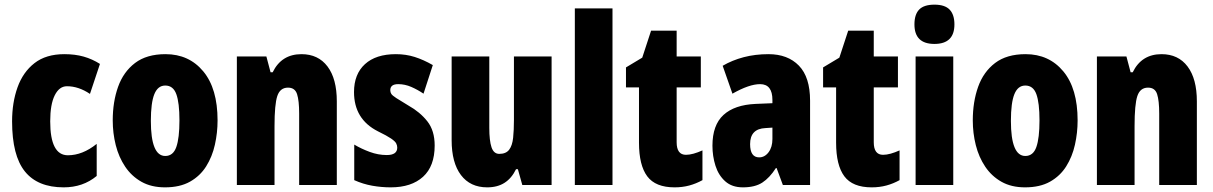

<svg xmlns="http://www.w3.org/2000/svg" viewBox="-20 -796 5218 826"><path d="M254 10Q142 10 87 -58.5Q32 -127 32 -274Q32 -355 55.5 -420.5Q79 -486 128.5 -524.5Q178 -563 257 -563Q303 -563 340 -552.5Q377 -542 410 -521L367 -392Q318 -425 268 -425Q235 -425 215.5 -386Q196 -347 196 -274Q196 -128 272 -128Q335 -128 396 -177V-39Q337 10 254 10Z M916 -278Q916 -225 904.5 -173.5Q893 -122 867 -80.5Q841 -39 797.5 -14.5Q754 10 690 10Q631 10 588.5 -14Q546 -38 518.5 -79Q491 -120 478 -171.5Q465 -223 465 -278Q465 -358 488 -422.5Q511 -487 561 -525Q611 -563 692 -563Q793 -563 854.5 -489Q916 -415 916 -278ZM629 -276Q629 -125 691 -125Q725 -125 738.5 -163.5Q752 -202 752 -278Q752 -354 738.5 -391Q725 -428 691 -428Q659 -428 644 -391Q629 -354 629 -276Z M1277 -563Q1349 -563 1389 -510Q1429 -457 1429 -360V0H1267V-308Q1267 -363 1258 -391Q1249 -419 1219 -419Q1185 -419 1173 -383Q1161 -347 1161 -253V0H999V-553H1126L1144 -485H1153Q1191 -563 1277 -563Z M1850 -170Q1850 -81 1800 -35.5Q1750 10 1661 10Q1621 10 1581.5 3Q1542 -4 1504 -21V-174Q1534 -156 1570.5 -142.5Q1607 -129 1644 -129Q1689 -129 1689 -161Q1689 -170 1684.5 -179Q1680 -188 1662.5 -200Q1645 -212 1606 -231Q1503 -283 1503 -400Q1503 -477 1550 -520Q1597 -563 1683 -563Q1726 -563 1764 -551Q1802 -539 1842 -516L1802 -393Q1777 -410 1749.5 -422Q1722 -434 1693 -434Q1659 -434 1659 -408Q1659 -399 1663.5 -392Q1668 -385 1685 -374Q1702 -363 1737 -342Q1787 -314 1818.5 -274Q1850 -234 1850 -170Z M2353 -553V0H2227L2208 -68H2200Q2181 -29 2150.5 -9.5Q2120 10 2076 10Q2003 10 1963 -43Q1923 -96 1923 -193V-553H2085V-246Q2085 -191 2094.5 -162.5Q2104 -134 2128 -134Q2157 -134 2170.5 -152Q2184 -170 2187.5 -203Q2191 -236 2191 -280V-553Z M2615 0H2453V-760H2615Z M2931 -130Q2946 -130 2964 -135Q2982 -140 3002 -149V-21Q2975 -6 2945.5 2Q2916 10 2882 10Q2800 10 2764.5 -37.5Q2729 -85 2729 -182V-420H2673V-506L2743 -548L2781 -664H2891V-553H2995V-420H2891V-184Q2891 -130 2931 -130Z M3286 -563Q3369 -563 3417 -513.5Q3465 -464 3465 -363V0H3348L3321 -73H3318Q3291 -31 3259.5 -10.5Q3228 10 3176 10Q3129 10 3100 -16Q3071 -42 3058 -83Q3045 -124 3045 -169Q3045 -258 3092.5 -301.5Q3140 -345 3231 -349L3303 -352V-366Q3303 -434 3250 -434Q3203 -434 3131 -393L3089 -513Q3130 -537 3179.5 -550Q3229 -563 3286 -563ZM3273 -245Q3207 -242 3207 -176Q3207 -119 3246 -119Q3270 -119 3286.5 -141Q3303 -163 3303 -198V-247Z M3779 -130Q3794 -130 3812 -135Q3830 -140 3850 -149V-21Q3823 -6 3793.5 2Q3764 10 3730 10Q3648 10 3612.5 -37.5Q3577 -85 3577 -182V-420H3521V-506L3591 -548L3629 -664H3739V-553H3843V-420H3739V-184Q3739 -130 3779 -130Z M4000 -776Q4045 -776 4065.5 -754.5Q4086 -733 4086 -691Q4086 -607 4000 -607Q3914 -607 3914 -691Q3914 -734 3934.5 -755Q3955 -776 4000 -776ZM4081 -553V0H3919V-553Z M4616 -278Q4616 -225 4604.5 -173.5Q4593 -122 4567 -80.5Q4541 -39 4497.5 -14.5Q4454 10 4390 10Q4331 10 4288.5 -14Q4246 -38 4218.5 -79Q4191 -120 4178 -171.5Q4165 -223 4165 -278Q4165 -358 4188 -422.5Q4211 -487 4261 -525Q4311 -563 4392 -563Q4493 -563 4554.5 -489Q4616 -415 4616 -278ZM4329 -276Q4329 -125 4391 -125Q4425 -125 4438.5 -163.5Q4452 -202 4452 -278Q4452 -354 4438.5 -391Q4425 -428 4391 -428Q4359 -428 4344 -391Q4329 -354 4329 -276Z M4977 -563Q5049 -563 5089 -510Q5129 -457 5129 -360V0H4967V-308Q4967 -363 4958 -391Q4949 -419 4919 -419Q4885 -419 4873 -383Q4861 -347 4861 -253V0H4699V-553H4826L4844 -485H4853Q4891 -563 4977 -563Z"/></svg>

Font: Noto Sans Tamil ExtraCondensed Black
Style: Regular
Weight: 900
Width: 2
Designer: Jelle Bosma - Monotype Design Team
Foundry: Monotype Imaging Inc.
Version: Version 2.004; ttfautohint (v1.8.4.7-5d5b)